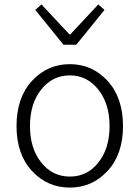

<svg xmlns="http://www.w3.org/2000/svg" viewBox="-20 -838 634 871"><path d="M297 13Q195 13 125 -62.5Q55 -138 55 -266Q55 -395 125 -471Q195 -547 297 -547Q398 -547 468 -471Q538 -395 538 -266Q538 -138 468 -62.5Q398 13 297 13ZM297 -496Q218 -496 167 -432Q116 -368 116 -266Q116 -165 167 -101Q218 -37 297 -37Q376 -37 426.5 -101Q477 -165 477 -266Q477 -367 426 -431.5Q375 -496 297 -496ZM268 -635 140 -793 168 -818 295 -682H299L426 -818L454 -793L326 -635Z"/></svg>

Font: Noto Sans Korean Light
Style: Regular
Weight: 300
Designer: Ryoko NISHIZUKA  (kana & ideographs); Paul D. Hunt (Latin, Greek & Cyrillic); Wenlong ZHANG  (bopomofo); Sandoll Communi
Foundry: Adobe Systems Incorporated
Version: Version 1.000;PS 1;hotconv 1.0.78;makeotf.lib2.5.61930